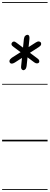

<svg xmlns="http://www.w3.org/2000/svg" viewBox="-25 -1349 474 1832"><path d="M69.5 -750.5Q62.5 -759.5 66 -771.8Q69.5 -784 88 -798L317 -944Q334.5 -955 346 -953.5Q357.5 -952 364 -944.5Q370 -935 366.8 -923.2Q363.5 -911.5 345.5 -900L116 -752Q97.5 -741 86.2 -741.8Q75 -742.5 69.5 -750.5ZM347.5 -752.5Q340 -744.5 328.5 -744Q317 -743.5 302 -754L103.5 -902Q86.5 -913.5 84.8 -925Q83 -936.5 90 -943Q95.5 -951.5 106.5 -952.5Q117.5 -953.5 131.5 -942L331.5 -792Q347 -781 349.2 -770.8Q351.5 -760.5 347.5 -752.5ZM196 -679Q186.5 -682 180.5 -690Q174.5 -698 176.5 -716.5L203 -977Q206 -998.5 216.2 -1007.8Q226.5 -1017 237.5 -1017Q246 -1017 251.8 -1008.8Q257.5 -1000.5 256 -979L229 -719Q226 -697.5 216.5 -688Q207 -678.5 196 -679ZM69.5 -750.5Q62.5 -759.5 66 -771.8Q69.5 -784 88 -798L317 -944Q334.5 -955 346 -953.5Q357.5 -952 364 -944.5Q370 -935 366.8 -923.2Q363.5 -911.5 345.5 -900L116 -752Q97.5 -741 86.2 -741.8Q75 -742.5 69.5 -750.5ZM347.5 -752.5Q340 -744.5 328.5 -744Q317 -743.5 302 -754L103.5 -902Q86.5 -913.5 84.8 -925Q83 -936.5 90 -943Q95.5 -951.5 106.5 -952.5Q117.5 -953.5 131.5 -942L331.5 -792Q347 -781 349.2 -770.8Q351.5 -760.5 347.5 -752.5ZM196 -679Q186.5 -682 180.5 -690Q174.5 -698 176.5 -716.5L203 -977Q206 -998.5 216.2 -1007.8Q226.5 -1017 237.5 -1017Q246 -1017 251.8 -1008.8Q257.5 -1000.5 256 -979L229 -719Q226 -697.5 216.5 -688Q207 -678.5 196 -679ZM-5 455H429V463H-5ZM-5 -16H429V0H-5ZM-5 -549H429V-541H-5ZM-5 -1329H429V-1321H-5Z"/></svg>

Font: Edu SA Dotted Guide
Style: Regular
Weight: 400
Designer: Tina and Corey Anderson, Eben Sorkin, Mirko Velimirovic
Foundry: Google for Education
Version: Version 2.000